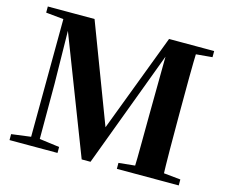

<svg xmlns="http://www.w3.org/2000/svg" viewBox="-104 -886 1214 1028"><g transform="rotate(15 503.5 -372.0)"><path d="M27 0V-33L149 -49H172L293 -33V0ZM40 -710V-744H195V-696H180ZM134 0 138 -744H176L182 -353V0ZM427 0 157 -699H150V-744H299L519 -164H492L499 -182L712 -744H767V-699H738L725 -666L476 0ZM622 0V-33L779 -49H806L965 -33V0ZM711 0Q714 -87 714 -172Q714 -257 715 -327L719 -744H873Q870 -657 869.5 -570Q869 -483 869 -394V-349Q869 -260 869.5 -173Q870 -86 873 0ZM791 -696V-744H962V-710L807 -696Z"/></g></svg>

Font: Noto Serif JP ExtraLight ExtraBold
Style: Regular
Weight: 800
Version: Version 2.003-H1;hotconv 1.1.1;makeotfexe 2.6.0